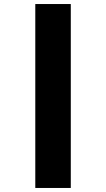

<svg xmlns="http://www.w3.org/2000/svg" viewBox="-20 -822 526 952"><path d="M155 110V-802H331V110Z"/></svg>

Font: Literata Variable Black
Style: Regular
Weight: 900
Designer: Latin by Veronika Burian and Jose Scaglione. Greek by Irene Vlachou. Cyrillic by Vera Evstafieva.
Foundry: TypeTogether
Version: Version 3.021